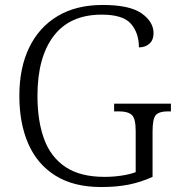

<svg xmlns="http://www.w3.org/2000/svg" viewBox="-20 -744 722 774"><path d="M388 10Q277 10 203.5 -36Q130 -82 94 -164.5Q58 -247 58 -358Q58 -470 97.5 -552Q137 -634 212 -679Q287 -724 394 -724Q503 -724 551 -690Q599 -656 599 -610Q599 -583 582.5 -568Q566 -553 540 -553Q540 -611 508 -648Q476 -685 390 -685Q262 -685 196.5 -599Q131 -513 131 -358Q131 -256 158 -183Q185 -110 244.5 -70.5Q304 -31 401 -31Q436 -31 469.5 -36Q503 -41 527 -50V-216Q527 -267 511 -281Q495 -295 460 -295H440V-326H669V-295H656Q623 -295 609 -281Q595 -267 595 -214V-31Q549 -10 500 0Q451 10 388 10Z"/></svg>

Font: Noto Serif Hentaigana Light
Style: Regular
Weight: 300
Designer: Kazuhiro Yamada
Foundry: nipponia
Version: Version 1.000; ttfautohint (v1.8.4.7-5d5b)